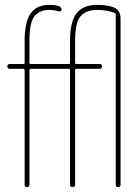

<svg xmlns="http://www.w3.org/2000/svg" viewBox="-20 -760 540 780"><path d="M19.5 -480.5Q9.8 -480.5 9.8 -490.2Q9.8 -500 19.5 -500H75.2Q80.1 -500 80.1 -504.9V-594.7Q80.1 -670.9 104.5 -705.6Q128.9 -740.2 179.7 -740.2Q203.1 -740.2 218.8 -735.4Q229.5 -731.4 230.5 -720.7Q230.5 -716.8 226.6 -714.8Q222.7 -712.9 218.8 -713.9Q200.2 -719.7 179.7 -719.7Q141.6 -719.7 120.6 -694.8Q99.6 -669.9 99.6 -594.7V-504.9Q99.6 -500 105.5 -500H259.8Q264.6 -500 264.6 -504.9V-594.7Q264.6 -671.9 291 -706.1Q317.4 -740.2 375 -740.2Q409.2 -740.2 435.5 -732.4Q469.7 -722.7 469.7 -684.6V-9.8Q469.7 0 460 0Q450.2 0 450.2 -9.8V-701.2Q450.2 -706.1 445.3 -708Q413.1 -719.7 375 -719.7Q329.1 -719.7 307.1 -693.8Q285.2 -668 285.2 -594.7V-504.9Q285.2 -500 290 -500H384.8Q394.5 -500 394.5 -490.2Q394.5 -480.5 384.8 -480.5H290Q285.2 -480.5 285.2 -474.6V-9.8Q285.2 0 274.9 0Q264.6 0 264.6 -9.8V-474.6Q264.6 -479.5 259.8 -480.5H105.5Q100.6 -480.5 99.6 -474.6V-9.8Q99.6 0 89.8 0Q80.1 0 80.1 -9.8V-474.6Q80.1 -479.5 75.2 -480.5Z"/></svg>

Font: Rounded Mgen+ 1mn thin
Style: Regular
Weight: 100
Designer: [Source Han Sans]
Ryoko NISHIZUKA  (kana & ideographs); Paul D. Hunt (Latin, Greek & Cyrillic); Wenlong ZHANG  (bopomofo
Version: Version 1.059.20150602